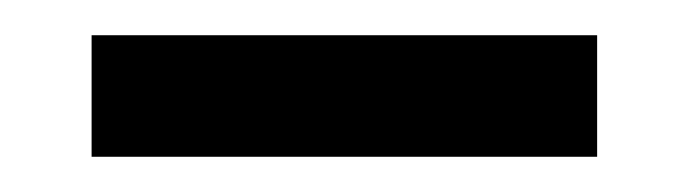

<svg xmlns="http://www.w3.org/2000/svg" viewBox="-20 -812 391 109"><path d="M319 -723V-792H32V-723Z"/></svg>

Font: Glow Sans SC Normal Book
Style: Regular
Weight: 500
Designer: Ryoko NISHIZUKA (kana, bopomofo & ideographs); Paul D. Hunt (Latin, Greek & Cyrillic); Sandoll Communications, Soo-young
Version: Version 0.93